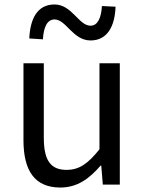

<svg xmlns="http://www.w3.org/2000/svg" viewBox="-20 -826 647 859"><path d="M250 13C325 13 379 -26 430 -85H433L440 0H516V-543H425V-158C373 -93 334 -66 278 -66C206 -66 176 -109 176 -210V-543H85V-199C85 -61 136 13 250 13ZM385 -645C462 -645 494 -711 497 -796L436 -799C433 -748 418 -711 385 -711C332 -711 302 -806 224 -806C146 -806 115 -741 111 -654L172 -650C175 -704 191 -739 224 -739C276 -739 306 -645 385 -645Z"/></svg>

Font: Noto Sans Mono CJK JP Regular
Style: Regular
Weight: 400
Designer: Ryoko NISHIZUKA (kana & ideographs); Paul D. Hunt (Latin, Greek & Cyrillic); Wenlong ZHANG (bopomofo); Sandoll Communica
Foundry: Adobe Systems Incorporated
Version: Version 1.004;PS 1.004;hotconv 1.0.82;makeotf.lib2.5.63406